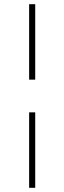

<svg xmlns="http://www.w3.org/2000/svg" viewBox="-20 -766 307 916"><path d="M119 -386H148V-746H119ZM119 130H148V-230H119Z"/></svg>

Font: MV Cash Thin
Style: Regular
Weight: 100
Designer: Rodrigo Fuenzalida
Foundry: fragTYPE
Version: Version 1.100;Glyphs 3.1.2 (3151)